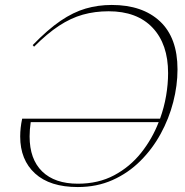

<svg xmlns="http://www.w3.org/2000/svg" viewBox="-20 -745 746 775"><path d="M69.5 -266H626Q642.5 -311.5 650.5 -358.5Q658.5 -405.5 658.5 -450Q658.5 -567 595.8 -633.2Q533 -699.5 418.5 -699.5Q363 -699.5 314.2 -685.8Q265.5 -672 218 -640.8Q170.5 -609.5 117.5 -556.5L112 -563Q172.5 -625.5 224.2 -660.8Q276 -696 326 -710.5Q376 -725 431 -725Q555 -725 625.8 -658.8Q696.5 -592.5 696.5 -465Q696.5 -400 679.2 -333Q662 -266 628.5 -204.8Q595 -143.5 546.2 -95Q497.5 -46.5 434.2 -18.2Q371 10 294 10Q181.5 10 121.5 -44.8Q61.5 -99.5 61.5 -194Q61.5 -229 69.5 -266ZM99.5 -194.5Q99.5 -102.5 150.2 -53Q201 -3.5 294.5 -3.5Q377 -3.5 440.8 -37.5Q504.5 -71.5 549.5 -128Q594.5 -184.5 620.5 -252H104Q99.5 -221.5 99.5 -194.5Z"/></svg>

Font: Newsreader Display ExtraLight
Style: Italic
Weight: 275
Italic angle: -17°
Designer: Hugues Gentile
Foundry: Production Type
Version: Version 1.001